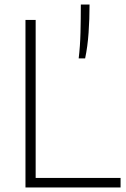

<svg xmlns="http://www.w3.org/2000/svg" viewBox="-20 -828 558 848"><path d="M92.5 0V-740H137.5V-42H512.5V0ZM327.5 -570Q334 -623 335.5 -684.2Q337 -745.5 337 -808H375.5Q375.5 -743.5 371.2 -683Q367 -622.5 356 -570Z"/></svg>

Font: Encode Sans XLt
Style: Regular
Weight: 200
Designer: Multiple Designers
Foundry: Impallari Type
Version: Version 3.002; ttfautohint (v1.8.3) -l 8 -r 50 -G 200 -x 14 